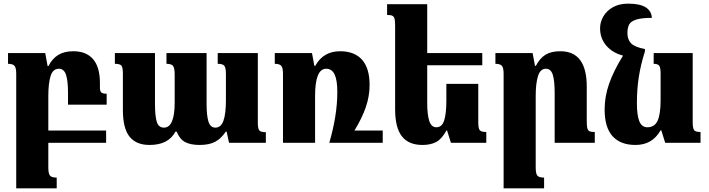

<svg xmlns="http://www.w3.org/2000/svg" viewBox="-20 -783 3887 1053"><path d="M353 -209V-273Q353 -340 342 -373Q331 -406 303 -406Q270 -406 257.5 -366Q245 -326 245 -257V-67H562V0H245V136Q245 169 254 180Q263 191 291 191V250H69V-379Q69 -411 59.5 -422Q50 -433 24 -433V-492H228L241 -421H246Q266 -461 299 -481.5Q332 -502 382 -502Q453 -502 490.5 -458.5Q528 -415 528 -328V-304Q528 -284 535 -276.5Q542 -269 565 -269V-209Z M1394 -492V-109Q1394 -78 1402 -68Q1410 -58 1438 -58V0H1236L1223 -61H1218Q1194 -24 1161 -6Q1128 12 1075 12Q1025 12 995 -4Q965 -20 949 -61H942Q904 12 800 12Q727 12 690.5 -33.5Q654 -79 654 -180V-378Q654 -413 646 -423Q638 -433 610 -433V-492H830V-214Q830 -146 840 -114.5Q850 -83 879 -83Q938 -83 938 -221V-374Q938 -410 929 -421.5Q920 -433 893 -433V-492H1113V-214Q1113 -148 1123.5 -115.5Q1134 -83 1161 -83Q1192 -83 1205.5 -121Q1219 -159 1219 -232V-377Q1219 -411 1210.5 -422Q1202 -433 1174 -433V-492Z M2079 -67V0H1855H1786Q1830 -151 1830 -278Q1830 -344 1815 -375Q1800 -406 1769 -406Q1708 -406 1708 -257V0H1532V-379Q1532 -411 1522.5 -422Q1513 -433 1487 -433V-492H1691L1704 -422H1709Q1753 -502 1845 -502Q1924 -502 1965.5 -455.5Q2007 -409 2007 -317Q2007 -256 1986.5 -196Q1966 -136 1924 -67Z M2647 -59V0H2453L2432 -67H2428Q2404 -22 2373.5 -5Q2343 12 2297 12Q2221 12 2184 -35.5Q2147 -83 2147 -184V-641Q2147 -668 2144 -680Q2141 -692 2132 -696.5Q2123 -701 2103 -701V-760H2323V-492H2625V-425H2323V-220Q2323 -153 2334.5 -119Q2346 -85 2373 -85Q2404 -85 2416 -122.5Q2428 -160 2428 -232V-323H2603V-112Q2603 -78 2611.5 -68.5Q2620 -59 2647 -59Z M3242 0H3022V-273Q3022 -341 3011.5 -373.5Q3001 -406 2974 -406Q2943 -406 2930.5 -365.5Q2918 -325 2918 -257V136Q2918 169 2927 180Q2936 191 2964 191V250H2742V-379Q2742 -411 2732.5 -422Q2723 -433 2697 -433V-492H2901L2914 -422H2919Q2941 -464 2972 -483Q3003 -502 3053 -502Q3198 -502 3198 -308V-119Q3198 -92 3201 -80Q3204 -68 3213 -63.5Q3222 -59 3242 -59Z M3822 -59V0H3628L3607 -68H3603Q3579 -27 3545 -7.5Q3511 12 3465 12Q3383 12 3339.5 -36Q3296 -84 3296 -183Q3296 -254 3321 -325Q3346 -396 3397 -478Q3339 -493 3305 -533Q3271 -573 3271 -628Q3271 -662 3289 -693Q3307 -724 3341.5 -743.5Q3376 -763 3425 -763Q3489 -763 3521 -743Q3553 -723 3555 -685Q3498 -685 3469 -675.5Q3440 -666 3430.5 -648.5Q3421 -631 3421 -601Q3421 -567 3440.5 -546Q3460 -525 3517 -514V-501Q3494 -429 3483.5 -361Q3473 -293 3473 -218Q3473 -150 3486.5 -117.5Q3500 -85 3530 -85Q3571 -85 3587 -122Q3603 -159 3603 -232V-379Q3603 -412 3595.5 -422.5Q3588 -433 3565 -433V-492H3779V-112Q3779 -78 3787.5 -68.5Q3796 -59 3822 -59Z"/></svg>

Font: Noto Serif Armenian Black Narrow
Style: Regular
Weight: 900
Width: 4
Designer: Monotype Design team
Foundry: Monotype Imaging Inc.
Version: Version 1.000